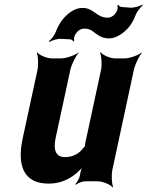

<svg xmlns="http://www.w3.org/2000/svg" viewBox="-20 -779 633 825"><path d="M259 -104C220 -104 208 -134 219 -186L282 -478C287 -502 306 -539 318 -552V-554C303 -542 265 -528 242 -528H204C181 -528 149 -542 140 -554L138 -552C144 -539 146 -502 141 -478L78 -187C51 -64 84 10 189 10C238 10 277 -8 309 -35C320 -45 336 -60 341 -70L339 -72C332 -62 326 -43 324 -29V-27C322 -15 311 5 304 12L306 15C314 8 334 0 346 0H399C422 0 454 14 464 26L466 24C460 11 458 -26 463 -50L555 -478C560 -502 578 -539 590 -552V-554C575 -542 538 -528 515 -528H476C453 -528 422 -542 413 -554L410 -552C416 -539 419 -502 414 -478L347 -167C346 -164 344 -150 346 -148L349 -152C347 -153 339 -145 338 -143C319 -118 293 -104 259 -104ZM335 -745C322 -745 309 -742 296 -735C264 -718 236 -686 220 -643C215 -628 200 -609 190 -602L193 -599C204 -606 227 -613 242 -612L282 -610C288 -609 294 -604 295 -601L299 -603C297 -607 298 -617 300 -623C308 -643 324 -656 342 -656C353 -656 362 -654 370 -650C394 -636 409 -614 448 -614C462 -614 475 -618 488 -625C519 -641 548 -672 563 -715C569 -730 584 -749 593 -755L592 -759C581 -752 555 -745 540 -746L502 -749C496 -749 490 -755 489 -758L484 -756C486 -752 486 -742 484 -736C476 -716 460 -703 442 -703C395 -703 383 -745 335 -745Z"/></svg>

Font: Asimov
Style: EdgeExtremeIt
Weight: 500
Designer: Google
Version: Version 2.000980: 2014